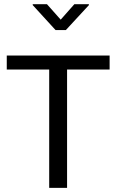

<svg xmlns="http://www.w3.org/2000/svg" viewBox="-20 -908 577 928"><path d="M509.8 -639.6V-571.8H304.2V0H217.8V-571.8H12.7V-639.6ZM409.7 -887.7V-883.3L298.3 -762.7H248.5L138.2 -883.3V-887.7H207L273.4 -813L339.4 -887.7Z"/></svg>

Font: Yantramanav
Style: Regular
Weight: 400
Version: Version 1.001;PS 1.0;hotconv 1.0.72;makeotf.lib2.5.5900; ttf